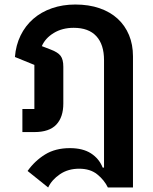

<svg xmlns="http://www.w3.org/2000/svg" viewBox="-20 -584 676 849"><path d="M102 172Q134 127 179.5 99Q225 71 289 71Q346 71 382 94Q418 117 434 157H440V-318Q440 -387 406 -424Q372 -461 306 -461Q255 -461 217.5 -438Q180 -415 165 -380L204 -365Q236 -353 248 -337Q260 -321 260 -289V-126Q260 -66 229 -33Q198 0 132 0H79V-102H132V-297L46 -332Q50 -384 71 -427Q92 -470 127 -500.5Q162 -531 209.5 -547.5Q257 -564 313 -564Q373 -564 420.5 -547.5Q468 -531 500.5 -501Q533 -471 550.5 -429Q568 -387 568 -335V245H457Q441 212 410 187Q379 162 330 162Q281 162 245 186.5Q209 211 193 245Z"/></svg>

Font: IBM Plex Sans Thai SmBld
Style: Regular
Weight: 600
Designer: Mike Abbink, Paul van der Laan, Pieter van Rosmalen, Ben Mitchell, Mark Frömberg
Foundry: Bold Monday
Version: Version 1.2